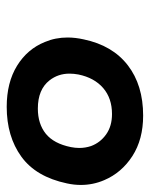

<svg xmlns="http://www.w3.org/2000/svg" viewBox="41 -782 436 558"><g transform="rotate(90 259.0 -503.0)"><path d="M290.5 -304.5Q220 -304.5 171.2 -334.5Q122.5 -364.5 102 -415.5Q89 -446 89 -481.5Q89 -504 94.5 -528.5Q112 -612 169.8 -656.5Q227.5 -701 316 -701Q385 -701 433.5 -669.8Q482 -638.5 503.5 -588Q517.5 -555.5 517.5 -520Q517.5 -500 513 -479.5Q494 -389.5 435.2 -347Q376.5 -304.5 290.5 -304.5ZM295.5 -395Q340 -395 368.8 -418.2Q397.5 -441.5 407.5 -491Q410 -503.5 410 -515.5Q410 -533 404.5 -549.5Q394.5 -576.5 370.5 -593.5Q346.5 -610.5 311.5 -610.5Q265.5 -610.5 235.8 -584.8Q206 -559 196.5 -513Q194 -499.5 194 -487Q194 -454 213.5 -429Q240 -395 295.5 -395Z"/></g></svg>

Font: Heraclito SemiBold
Style: Italic
Weight: 600
Italic angle: -12°
Designer: Kostas Bartsokas (font) & Cristiano Sobral (main changes)
Foundry: Kostas Bartsokas (font) & Cristiano Sobral (main changes)
Version: Version 1.00;July 8, 2020;FontCreator 13.0.0.2655 64-bit